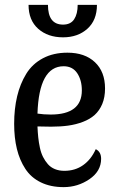

<svg xmlns="http://www.w3.org/2000/svg" viewBox="-20 -746 489 788"><path d="M377.9 -726.1Q377.9 -663.1 338.6 -627.9Q299.3 -592.8 238.8 -592.8Q176.3 -592.8 136.7 -627.9Q97.2 -663.1 97.2 -726.1H176.8Q176.8 -645 238.8 -645Q270 -645 284.4 -667Q298.8 -689 298.8 -726.1ZM373 -133.8Q395 -123 395 -94.2Q395 -43.5 347.2 -10.7Q299.3 22 241.2 22Q187.5 22 147.5 2.4Q107.4 -17.1 84 -53Q60.5 -88.9 49.3 -134.8Q38.1 -180.7 38.1 -237.8Q38.1 -299.3 50.3 -350.6Q62.5 -401.9 87.6 -442.9Q112.8 -483.9 156 -506.8Q199.2 -529.8 256.8 -529.8Q328.1 -529.8 369.6 -490.7Q411.1 -451.7 411.1 -382.8Q411.1 -346.7 399.7 -319.3Q388.2 -292 368.7 -274.4Q349.1 -256.8 320.3 -245.8Q291.5 -234.9 260 -230.5Q228.5 -226.1 189.9 -226.1Q180.7 -226.1 160.2 -226.6Q139.6 -227.1 133.8 -227.1Q134.8 -202.6 137 -181.9Q139.2 -161.1 143.8 -139.6Q148.4 -118.2 156.7 -101.8Q165 -85.4 176.5 -72.3Q188 -59.1 205.3 -52Q222.7 -44.9 244.1 -44.9Q288.1 -44.9 321 -68.1Q354 -91.3 373 -133.8ZM241.2 -474.1Q140.1 -474.1 133.8 -279.8Q159.2 -275.9 188 -275.9Q315.9 -275.9 315.9 -375Q315.9 -417 296.9 -445.6Q277.8 -474.1 241.2 -474.1Z"/></svg>

Font: Sansita Light
Style: Regular
Weight: 300
Designer: Pablo Cosgaya
Foundry: Omnibus-Type
Version: Version 1.006;hotconv 1.0.109;makeotfexe 2.5.65596